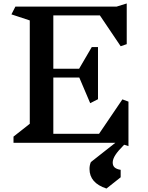

<svg xmlns="http://www.w3.org/2000/svg" viewBox="-20 -824 855 1109"><path d="M697 12Q662 47 646.5 71Q631 95 631 115Q631 133 642 143Q653 153 677 157V200L595 265Q497 233 497 152Q497 130 505 112L646 1H58V-35L152 -109V-706L46 -741L69 -786H654L712 -804V-569L677 -557L557 -735H288V-427H437L510 -552H546V-251L501 -228L438 -376H288V-51H552L687 -250L722 -237V20Z"/></svg>

Font: Inknut Antiqua Medium
Style: Regular
Weight: 500
Designer: Claus Eggers Sørensen
Foundry: Claus Eggers Sørensen
Version: Version 1.003; ttfautohint (v1.8.2) -l 8 -r 50 -G 200 -x 14 